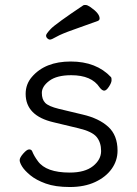

<svg xmlns="http://www.w3.org/2000/svg" viewBox="-20 -733 550 771"><path d="M373 -649Q324 -631 275.5 -614Q227 -597 207 -585.5Q187 -574 181 -574Q175 -574 170 -579Q165 -584 165 -590.5Q165 -597 184 -617Q203 -637 315 -712Q317 -713 324 -713Q331 -713 344 -704Q380 -679 380 -659Q380 -652 373 -649ZM195 -242Q83 -268 83 -356Q83 -395 108 -424Q161 -486 264 -486Q367 -486 426 -423Q428 -421 428 -411Q428 -401 417.5 -385Q407 -369 398.5 -369Q390 -369 380 -382Q348 -431 266 -431Q208 -431 178 -408.5Q148 -386 148 -360Q148 -334 161.5 -320Q175 -306 216 -296L312 -273Q377 -258 414.5 -224Q452 -190 452 -128Q452 -88 428.5 -55Q405 -22 362 -2Q319 18 260.5 18Q202 18 163.5 4Q125 -10 102 -29Q79 -48 69 -64Q59 -80 59 -90Q59 -100 73.5 -116.5Q88 -133 97 -133Q106 -133 109 -126Q117 -106 132 -86Q165 -40 260 -40Q321 -40 353.5 -66Q386 -92 386 -126.5Q386 -161 368 -183Q350 -205 295 -218Z"/></svg>

Font: Moon Stars Kai T
Style: Regular
Weight: 400
Designer: GuiWonder
Version: Version 1.101